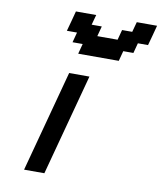

<svg xmlns="http://www.w3.org/2000/svg" viewBox="-104 -1082 976 1165"><g transform="rotate(10 384.0 -500.0)"><path d="M125 0H250Q277.8 -104 333.7 -312.3Q389.6 -520.5 417.5 -625H292.5Q264.6 -520.5 208.7 -312.3Q152.8 -104 125 0ZM326.2 -750H576.2L592.8 -812.5H655.3L671.9 -875H734.4Q740.2 -895.5 751.5 -937.3Q762.7 -979 768.1 -1000H643.1L626 -937.5H563.5L546.9 -875H421.9L438.5 -937.5H376L393.1 -1000H268.1Q262.7 -979 251.5 -937.3Q240.2 -895.5 234.4 -875H296.9L280.3 -812.5H342.8Z"/></g></svg>

Font: Faithful 32x
Style: Oblique
Weight: 400
Foundry: Faithful Resource Pack
Version: Version 1.0; January 27, 2023